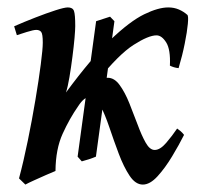

<svg xmlns="http://www.w3.org/2000/svg" viewBox="-20 -477 549 517"><path d="M475.6 -113.8Q462.4 -87.4 443.6 -56.2Q424.8 -24.9 404.3 -2.4Q383.8 20 364.7 20Q344.7 20 328.9 -3.9Q313 -27.8 299.8 -63Q286.6 -98.1 274.7 -133.5Q262.7 -168.9 250.2 -192.9Q237.8 -216.8 223.6 -216.8Q207 -216.8 190.4 -190.9Q167.5 -158.2 148.7 -116.9Q129.9 -75.7 129.4 -16.6Q120.6 -13.2 104.2 -5.9Q87.9 1.5 72 8.5Q56.2 15.6 48.3 20L31.2 3.4Q43.5 -42.5 54.9 -98.4Q66.4 -154.3 75.4 -208.3Q84.5 -262.2 89.8 -303.7Q95.2 -345.2 95.2 -362.3Q95.2 -385.7 90.8 -391.1Q86.4 -396.5 77.6 -396.5Q70.3 -396.5 52.2 -390.9Q34.2 -385.3 25.4 -382.3L18.1 -406.2Q44.9 -418 75 -429.7Q105 -441.4 129.2 -449.2Q153.3 -457 162.6 -457Q175.8 -457 179.2 -447.5Q182.6 -438 182.6 -406.7Q182.6 -397.5 180.7 -374.8Q178.7 -352.1 175 -323.7Q171.4 -295.4 167 -269.3Q162.6 -243.2 157.7 -228Q226.1 -320.8 278.1 -370.4Q330.1 -419.9 368.2 -438.5Q406.2 -457 433.1 -457Q448.7 -457 461.7 -451.4Q474.6 -445.8 484.4 -437Q487.8 -434.1 485.8 -412.8Q483.9 -391.6 477.5 -359.9Q471.2 -328.1 460.9 -293.5Q447.8 -294.9 437.5 -300.3Q439.5 -343.8 427.5 -362.8Q415.5 -381.8 401.4 -381.8Q379.9 -381.8 339.8 -356.2Q299.8 -330.6 243.7 -260.7Q252 -265.1 258.5 -266.4Q265.1 -267.6 270 -267.6Q288.1 -267.6 302.2 -248Q316.4 -228.5 328.1 -199.5Q339.8 -170.4 350.6 -141.4Q361.3 -112.3 372.3 -92.8Q383.3 -73.2 396.5 -73.2Q411.1 -73.2 427.5 -92.3Q443.8 -111.3 457 -130.9Q461.4 -127.9 466.3 -123.8Q471.2 -119.6 475.6 -113.8ZM238.8 -419.9 276.4 -432.1 288.1 -419.9 238.3 -55.2Q230.5 -51.8 219.2 -48.1Q208 -44.4 200.2 -42.5L189 -55.2Z"/></svg>

Font: Gentium Book Plus
Style: Italic
Weight: 400
Italic angle: -8°
Designer: Victor Gaultney, Annie Olsen, Iska Routamaa, Becca Hirsbrunner
Foundry: SIL International
Version: Version 6.101